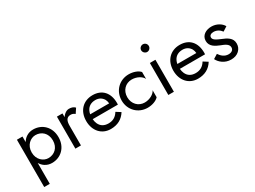

<svg xmlns="http://www.w3.org/2000/svg" viewBox="-53 -1438 3175 2390"><g transform="rotate(-30 1534.5 -242.5)"><path d="M150 220V-80C165 -55 184 -34 207 -19C236 0 269 10 307 10C432 10 535 -82 535 -230C535 -379 432 -470 307 -470C269 -470 236 -460 207 -441C184 -426 165 -405 150 -380V-460H70V220ZM454 -230C454 -124 382 -65 297 -65C227 -65 150 -124 150 -230C150 -336 227 -395 297 -395C382 -395 454 -336 454 -230Z M725 -460H645V0H725V-280C725 -346 741 -395 802 -395C829 -395 843 -388 864 -372L908 -438C884 -463 855 -470 822 -470C801 -470 780 -462 759 -445C746 -435 735 -422 725 -407Z M1151 10C1250 10 1322 -30 1370 -107L1305 -148C1272 -92 1224 -65 1161 -65C1098 -65 1054 -92 1031 -143C1022 -162 1017 -185 1015 -210H1377C1377 -213 1378 -225 1378 -234C1378 -380 1297 -470 1161 -470C1025 -470 933 -374 933 -230C933 -88 1022 10 1151 10ZM1018 -278C1021 -295 1026 -311 1033 -325C1056 -373 1100 -400 1161 -400C1213 -400 1252 -376 1275 -336C1284 -319 1289 -300 1291 -278Z M1524 -230C1524 -327 1591 -395 1681 -395C1754 -395 1821 -357 1841 -311V-411C1809 -448 1744 -470 1681 -470C1547 -470 1443 -369 1443 -230C1443 -92 1547 10 1681 10C1744 10 1809 -12 1841 -49V-149C1821 -104 1754 -65 1681 -65C1591 -65 1524 -135 1524 -230Z M1966 -650C1966 -621 1992 -595 2021 -595C2052 -595 2076 -621 2076 -650C2076 -681 2052 -705 2021 -705C1992 -705 1966 -681 1966 -650ZM1981 -460V0H2061V-460Z M2404 10C2503 10 2575 -30 2623 -107L2558 -148C2525 -92 2477 -65 2414 -65C2351 -65 2307 -92 2284 -143C2275 -162 2270 -185 2268 -210H2630C2630 -213 2631 -225 2631 -234C2631 -380 2550 -470 2414 -470C2278 -470 2186 -374 2186 -230C2186 -88 2275 10 2404 10ZM2271 -278C2274 -295 2279 -311 2286 -325C2309 -373 2353 -400 2414 -400C2466 -400 2505 -376 2528 -336C2537 -319 2542 -300 2544 -278Z M2760 -141 2697 -102C2723 -48 2788 10 2881 10C2928 10 2967 -3 2996 -30C3025 -57 3039 -90 3039 -130C3039 -211 2974 -244 2894 -276C2846 -296 2798 -318 2798 -354C2798 -385 2826 -399 2859 -399C2907 -399 2946 -374 2971 -339L3035 -380C3008 -431 2942 -470 2869 -470C2794 -470 2720 -431 2720 -349C2720 -268 2792 -235 2852 -211C2905 -191 2958 -169 2958 -121C2958 -85 2930 -63 2885 -63C2828 -63 2788 -99 2760 -141Z"/></g></svg>

Font: Jost
Style: Regular
Weight: 400
Version: Version 3.710